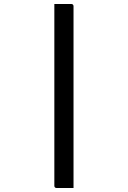

<svg xmlns="http://www.w3.org/2000/svg" viewBox="-20 -780 640 961"><path d="M252 -760Q274 -760 295 -760Q316 -760 337 -760Q342 -760 345 -757Q348 -754 348 -749Q348 -658 348 -567Q348 -476 348 -385Q348 -294 348 -203Q348 -112 348 -21Q348 70 348 161Q327 161 306 161Q285 161 263 161Q258 161 255 158Q252 155 252 150Q252 49 252 -52Q252 -153 252 -254Q252 -355 252 -456Q252 -557 252 -658Q252 -684 252 -709Q252 -734 252 -760Z"/></svg>

Font: Recursive Monospace
Style: Regular
Weight: 400
Version: Version 1.047